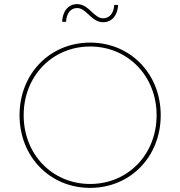

<svg xmlns="http://www.w3.org/2000/svg" viewBox="-20 -910 876 933"><path d="M418 3C613 3 761 -148 761 -350C761 -552 613 -703 418 -703C223 -703 75 -552 75 -350C75 -148 223 3 418 3ZM418 -16C235 -16 95 -159 95 -350C95 -541 235 -684 418 -684C601 -684 741 -541 741 -350C741 -159 601 -16 418 -16ZM481 -802C524 -802 552 -836 554 -886H535C533 -847 513 -821 481 -821C436 -821 412 -890 355 -890C312 -890 284 -856 282 -804H301C303 -845 323 -871 355 -871C400 -871 424 -802 481 -802Z"/></svg>

Font: Chess Sans Thin
Style: Regular
Weight: 100
Designer: Wolf Bōese
Foundry: Wolf Bōese
Version: Version 7.223;Glyphs 3.3 (3306)